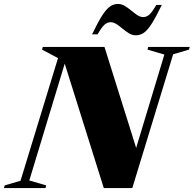

<svg xmlns="http://www.w3.org/2000/svg" viewBox="-72 -953 982 973"><path d="M162 -13.5 158.5 0H-52L-48 -13.5L32 -37L222 -658.5L141 -701.5L145 -715H457.5L618 -203.5L761 -676.5L675.5 -701.5L679 -715H889.5L885.5 -701.5L805.5 -678L598.5 0H454L256 -630.5L76.5 -38.5ZM748 -928Q717.5 -865 696 -831.8Q674.5 -798.5 656 -786.2Q637.5 -774 616.5 -774Q598.5 -774 582 -784Q565.5 -794 549.8 -807.2Q534 -820.5 518.8 -830.5Q503.5 -840.5 488.5 -840.5Q473 -840.5 458.8 -828.8Q444.5 -817 422.5 -779H394.5Q425 -842.5 446.5 -875.5Q468 -908.5 486.5 -920.8Q505 -933 526 -933Q544 -933 560.5 -923Q577 -913 592.8 -899.8Q608.5 -886.5 623.8 -876.5Q639 -866.5 654 -866.5Q670 -866.5 684 -878.2Q698 -890 720 -928Z"/></svg>

Font: Newsreader 72pt ExtraBold
Style: Italic
Weight: 800
Italic angle: -17°
Designer: Hugues Gentile
Foundry: Production Type
Version: Version 1.003; ttfautohint (v1.8.3)